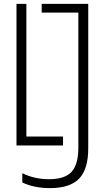

<svg xmlns="http://www.w3.org/2000/svg" viewBox="-20 -750 540 990"><path d="M65 0V-730H116V-46H305V0ZM237 220Q157 220 95 191V143Q125 158 159.5 166Q194 174 233 174Q314 174 349 136Q384 98 384 12V-685H195V-730H435V15Q435 122 388 171Q341 220 237 220Z"/></svg>

Font: M PLUS 1 Code Light
Style: Regular
Weight: 300
Designer: Coji Morishita
Foundry: UNDERFOREST DESIGN
Version: Version 1.002